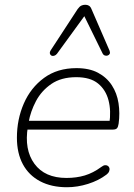

<svg xmlns="http://www.w3.org/2000/svg" viewBox="-20 -778 563 806"><path d="M261 8Q196 8 148.5 -17Q101 -42 76 -88.5Q51 -135 51 -200Q51 -277 80 -343.5Q109 -410 165 -451Q221 -492 301 -492Q355 -492 391.5 -472.5Q428 -453 449.5 -420Q471 -387 477.5 -345Q484 -303 478 -259Q476 -245 471 -239.5Q466 -234 453 -234H80L86 -271H458L439 -259Q447 -313 435.5 -357Q424 -401 391.5 -427.5Q359 -454 300 -454Q237 -454 195.5 -425.5Q154 -397 131 -353.5Q108 -310 100 -264L97 -246Q81 -150 124.5 -90.5Q168 -31 259 -31Q301 -31 336 -41.5Q371 -52 405 -77Q414 -84 421 -84.5Q428 -85 433 -81.5Q438 -78 439.5 -72Q441 -66 438 -58.5Q435 -51 427 -45Q394 -20 349.5 -6Q305 8 261 8ZM440 -565Q443 -557 440.5 -552Q438 -547 432 -545Q426 -543 420 -545Q414 -547 411 -553L334 -710L219 -552Q214 -546 207.5 -544Q201 -542 196 -544.5Q191 -547 189.5 -553Q188 -559 193 -567L306 -740Q314 -751 321.5 -754.5Q329 -758 338 -758Q347 -758 353.5 -754Q360 -750 364 -740Z"/></svg>

Font: Nunito ExtraLight ExtraLight
Style: Italic
Weight: 250
Italic angle: -9°
Version: Version 3.602